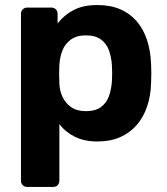

<svg xmlns="http://www.w3.org/2000/svg" viewBox="-20 -550 662 760"><path d="M88 190Q77 190 70 183Q63 176 63 165V-495Q63 -506 70 -513Q77 -520 88 -520H183Q194 -520 201 -513Q208 -506 208 -495V-457Q232 -489 270 -509.5Q308 -530 365 -530Q417 -530 455.5 -513.5Q494 -497 520.5 -466.5Q547 -436 561.5 -393Q576 -350 578 -296Q579 -277 579 -260Q579 -243 578 -223Q577 -172 562.5 -129Q548 -86 521 -55Q494 -24 455.5 -7Q417 10 365 10Q314 10 276.5 -8.5Q239 -27 215 -59V165Q215 176 208 183Q201 190 191 190ZM320 -110Q358 -110 380 -126.5Q402 -143 411.5 -170Q421 -197 423 -229Q425 -260 423 -291Q421 -323 411.5 -350Q402 -377 380 -393.5Q358 -410 320 -410Q283 -410 260 -393Q237 -376 227 -350Q217 -324 215 -294Q214 -276 214 -257Q214 -238 215 -219Q216 -191 227.5 -166.5Q239 -142 261.5 -126Q284 -110 320 -110Z"/></svg>

Font: Rubik SemiBold
Style: Regular
Weight: 600
Designer: Hubert and Fischer
Foundry: Hubert and Fischer
Version: Version 2.300;gftools[0.9.30]